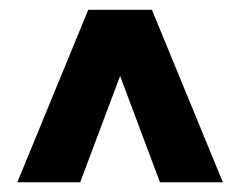

<svg xmlns="http://www.w3.org/2000/svg" viewBox="-20 -731 492 395"><path d="M309.1 -356 227.1 -574.7 145 -356H15.6L161.6 -710.9H258.8H292.5L438.5 -356Z"/></svg>

Font: Heebo Black
Style: Regular
Weight: 900
Designer: Oded Ezer
Foundry: Meir Sadan
Version: Version 2.001; ttfautohint (v1.5.14-ce02) -l 8 -r 50 -G 200 